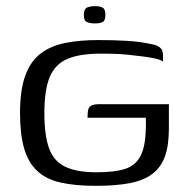

<svg xmlns="http://www.w3.org/2000/svg" viewBox="-20 -596 605 623"><path d="M291 7Q222 7 175 -4Q128 -15 99.5 -42.5Q71 -70 58 -115.5Q45 -161 45 -229Q45 -304 62 -350.5Q79 -397 111.5 -422Q144 -447 191 -456.5Q238 -466 299 -466Q349 -466 391.5 -463.5Q434 -461 465 -454Q485 -451 494.5 -445Q504 -439 506.5 -431.5Q509 -424 509 -416V-396Q502 -402 484 -406Q466 -410 442.5 -413Q419 -416 394 -418.5Q369 -421 346.5 -421.5Q324 -422 309 -422Q239 -422 199 -405Q159 -388 141.5 -346.5Q124 -305 124 -229Q124 -156 139.5 -114Q155 -72 192.5 -54.5Q230 -37 294 -37Q352 -37 386 -48Q420 -59 436 -90Q452 -121 453 -177Q454 -190 453.5 -199.5Q453 -209 453 -214H264Q264 -232 266.5 -241Q269 -250 277.5 -254Q286 -258 304 -258H528V-179Q528 -125 515.5 -89.5Q503 -54 475.5 -32.5Q448 -11 402.5 -2Q357 7 291 7ZM288 -520Q272 -520 262 -524.5Q252 -529 252 -547Q252 -567 262.5 -571.5Q273 -576 289 -576Q305 -576 313.5 -571Q322 -566 322 -547Q322 -529 313 -524.5Q304 -520 288 -520Z"/></svg>

Font: Genos Thin
Style: Regular
Weight: 400
Version: Version 1.010